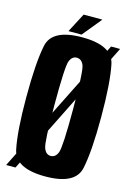

<svg xmlns="http://www.w3.org/2000/svg" viewBox="-120 -848 629 914"><g transform="rotate(15 194.0 -391.0)"><path d="M4 0H50L385 -674H340.5ZM197 4.5Q345.5 4.5 363.8 -82.5Q382 -169.5 382 -337.5Q382 -506.5 363.8 -593.8Q345.5 -681 197 -681Q49 -681 31 -594.2Q13 -507.5 13 -337.5Q13 -169.5 31.2 -82.5Q49.5 4.5 197 4.5ZM197 -96.5Q173.5 -96.5 162.8 -125.5Q152 -154.5 152 -337.5Q152 -524.5 162.8 -552.5Q173.5 -580.5 197 -580.5Q221.5 -580.5 232.2 -552.5Q243 -524.5 243 -337.5Q243 -154.5 232.2 -125.5Q221.5 -96.5 197 -96.5ZM125.5 -692.5H190L267.5 -787H175Z"/></g></svg>

Font: Anybody ExtraCondensed
Style: Bold
Weight: 700
Width: 2
Version: Version 1.113;gftools[0.9.25]